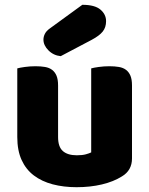

<svg xmlns="http://www.w3.org/2000/svg" viewBox="-20 -764 622 800"><path d="M52 -479Q62 -482 83.5 -485Q105 -488 128 -488Q150 -488 167.5 -485Q185 -482 197 -473Q209 -464 215.5 -448.5Q222 -433 222 -408V-193Q222 -152 242 -134.5Q262 -117 300 -117Q323 -117 337.5 -121Q352 -125 360 -129V-479Q370 -482 391.5 -485Q413 -488 436 -488Q458 -488 475.5 -485Q493 -482 505 -473Q517 -464 523.5 -448.5Q530 -433 530 -408V-104Q530 -54 488 -29Q453 -7 404.5 4.5Q356 16 299 16Q245 16 199.5 4Q154 -8 121 -33Q88 -58 70 -97.5Q52 -137 52 -193ZM323 -744Q375 -744 398.5 -724Q422 -704 422 -676Q422 -650 408 -632.5Q394 -615 362 -598L233 -530Q203 -533 182 -554Q161 -575 161 -599Q161 -611 167 -623Q173 -635 187 -645Z"/></svg>

Font: Baloo Tammudu
Style: Regular
Weight: 400
Designer: Omkar Shende and Ek Type
Foundry: Ek Type
Version: Version 1.443;PS 1.000;hotconv 16.6.51;makeotf.lib2.5.65220;